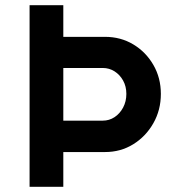

<svg xmlns="http://www.w3.org/2000/svg" viewBox="-20 -720 684 740"><path d="M94 0V-700H224V-578H385Q445 -578 493.5 -549Q542 -520 571 -470Q600 -420 600 -358Q600 -296 571 -245Q542 -194 493.5 -164Q445 -134 385 -134H224V0ZM224 -255H376Q401 -255 421.5 -268.5Q442 -282 454.5 -305.5Q467 -329 467 -358Q467 -387 454.5 -409.5Q442 -432 421.5 -445Q401 -458 376 -458H224Z"/></svg>

Font: Our Lexend Medium
Style: Regular
Weight: 500
Designer: Bonnie Shaver-Troup, Thomas Jockin
Foundry: Lexend
Version: Version 1.007